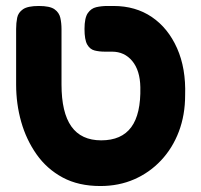

<svg xmlns="http://www.w3.org/2000/svg" viewBox="-20 -605 673 643"><path d="M316 18Q243 18 190 -10.5Q137 -39 102.5 -88Q68 -137 51 -197Q34 -257 34 -322V-508Q34 -528 37.5 -545.5Q41 -563 57 -574Q73 -585 110 -585Q147 -585 162.5 -574Q178 -563 182 -545.5Q186 -528 186 -507V-322Q186 -228 219 -181.5Q252 -135 319 -135Q387 -135 419.5 -179Q452 -223 450 -313Q449 -369 423 -400.5Q397 -432 355 -432H331Q312 -432 296.5 -436Q281 -440 272 -456Q263 -472 263 -508Q263 -545 274 -561Q285 -577 302.5 -581Q320 -585 340 -585H360Q434 -585 488.5 -548Q543 -511 573 -443.5Q603 -376 600 -286Q600 -220 579 -164.5Q558 -109 519.5 -68Q481 -27 429.5 -4.5Q378 18 316 18Z"/></svg>

Font: Fredoka Light SemiBold
Style: Regular
Weight: 600
Version: Version 2.001